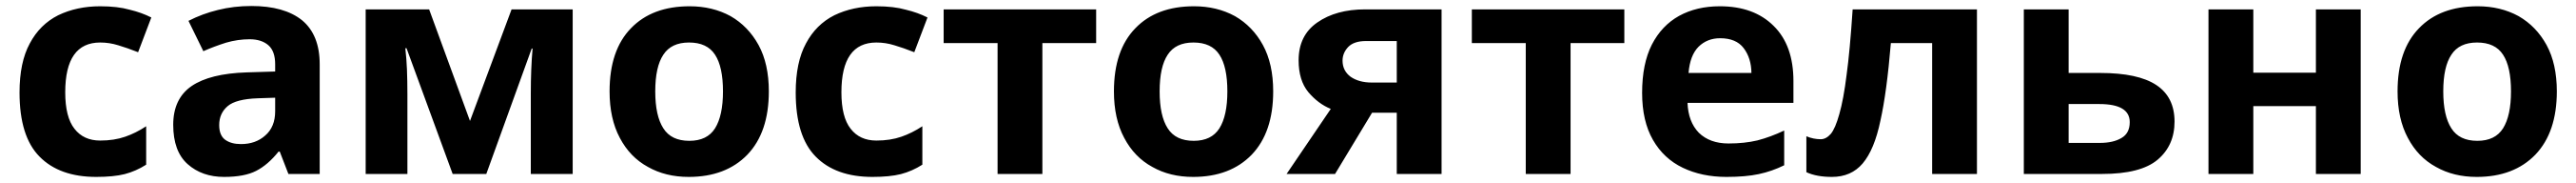

<svg xmlns="http://www.w3.org/2000/svg" viewBox="-20 -577 8562 607"><path d="M299.8 9.8Q177.7 9.8 111.3 -57.6Q44.9 -124.5 44.9 -270Q44.9 -370.6 79.1 -433.1Q112.3 -495.6 173.3 -526.4Q235.4 -556.2 313 -556.2Q370.6 -556.2 410.6 -544.9Q451.2 -535.2 482.9 -519L439 -403.8Q401.4 -418.5 373 -426.8Q343.8 -436 313 -436Q196.8 -436 196.8 -271Q196.8 -188.5 227.5 -149.9Q257.8 -110.8 313 -110.8Q359.4 -110.8 396 -123.5Q431.6 -135.7 465.8 -158.2V-30.8Q432.1 -9.3 394.5 0.5Q357.4 9.8 299.8 9.8Z M815.4 -557.1Q924.8 -557.1 983.9 -509.8Q1042.5 -461.4 1042.5 -363.8V0H938.5L909.7 -74.2H905.8Q870.6 -30.3 831.5 -10.3Q792.5 9.8 724.6 9.8Q651.4 9.8 603.5 -32.7Q555.7 -75.2 555.7 -163.1Q555.7 -249.5 616.7 -291.5Q677.7 -333 799.8 -336.9L894.5 -339.8V-363.8Q894.5 -407.2 872.1 -426.8Q849.1 -446.8 809.6 -446.8Q770.5 -446.8 731.4 -435.5Q691.4 -422.9 655.8 -407.2L606.4 -507.8Q651.9 -531.2 704.1 -543.9Q756.8 -557.1 815.4 -557.1ZM836.9 -251Q764.6 -248.5 736.8 -225.1Q708.5 -201.2 708.5 -162.1Q708.5 -127.9 728.5 -113.3Q748.5 -99.1 780.8 -99.1Q829.6 -99.1 861.3 -127.4Q894.5 -155.8 894.5 -208V-252.9Z M1883.3 -545.9V0H1744.1V-268.1Q1744.1 -308.6 1745.6 -345.7Q1747.1 -383.8 1750 -416H1747.1L1596.2 0H1484.4L1331.1 -417H1327.1Q1331.1 -380.9 1332.5 -346.7Q1334 -308.6 1334 -264.2V0H1195.3V-545.9H1406.2L1542 -175.8L1680.2 -545.9Z M2535.2 -273.9Q2535.2 -138.2 2463.9 -64Q2392.1 9.8 2269 9.8Q2191.9 9.8 2133.3 -23.4Q2073.7 -55.7 2040 -119.6Q2005.9 -183.1 2005.9 -273.9Q2005.9 -410.6 2077.1 -483.4Q2147.5 -556.2 2272 -556.2Q2348.1 -556.2 2408.2 -523.4Q2466.8 -489.7 2501 -427.7Q2535.2 -365.2 2535.2 -273.9ZM2157.7 -273.9Q2157.7 -192.9 2184.6 -151.4Q2210.9 -109.9 2271 -109.9Q2330.1 -109.9 2356.4 -151.4Q2382.8 -193.4 2382.8 -273.9Q2382.8 -355.5 2356.4 -395.5Q2330.1 -436 2270 -436Q2210.9 -436 2184.6 -395.5Q2157.7 -355.5 2157.7 -273.9Z M2879.4 9.8Q2757.3 9.8 2690.9 -57.6Q2624.5 -124.5 2624.5 -270Q2624.5 -370.6 2658.7 -433.1Q2691.9 -495.6 2752.9 -526.4Q2814.9 -556.2 2892.6 -556.2Q2950.2 -556.2 2990.2 -544.9Q3030.8 -535.2 3062.5 -519L3018.6 -403.8Q2981 -418.5 2952.6 -426.8Q2923.3 -436 2892.6 -436Q2776.4 -436 2776.4 -271Q2776.4 -188.5 2807.1 -149.9Q2837.4 -110.8 2892.6 -110.8Q2939 -110.8 2975.6 -123.5Q3011.2 -135.7 3045.4 -158.2V-30.8Q3011.7 -9.3 2974.1 0.5Q2937 9.8 2879.4 9.8Z M3623 -434.1H3444.3V0H3295.4V-434.1H3116.2V-545.9H3623Z M4211.4 -273.9Q4211.4 -138.2 4140.1 -64Q4068.4 9.8 3945.3 9.8Q3868.2 9.8 3809.6 -23.4Q3750 -55.7 3716.3 -119.6Q3682.1 -183.1 3682.1 -273.9Q3682.1 -410.6 3753.4 -483.4Q3823.7 -556.2 3948.2 -556.2Q4024.4 -556.2 4084.5 -523.4Q4143.1 -489.7 4177.2 -427.7Q4211.4 -365.2 4211.4 -273.9ZM3834 -273.9Q3834 -192.9 3860.8 -151.4Q3887.2 -109.9 3947.3 -109.9Q4006.3 -109.9 4032.7 -151.4Q4059.1 -193.4 4059.1 -273.9Q4059.1 -355.5 4032.7 -395.5Q4006.3 -436 3946.3 -436Q3887.2 -436 3860.8 -395.5Q3834 -355.5 3834 -273.9Z M4417 0H4255.9L4402.8 -215.8Q4361.3 -232.4 4328.1 -271.5Q4295.9 -310.5 4295.9 -377Q4295.9 -459.5 4357.9 -502.4Q4420.4 -545.9 4517.1 -545.9H4771V0H4622.1V-203.1H4540ZM4441.9 -376Q4441.9 -342.3 4468.8 -322.3Q4496.6 -303.2 4539.1 -303.2H4622.1V-440.9H4520Q4480 -440.9 4460.9 -421.4Q4441.9 -401.4 4441.9 -376Z M5378.4 -434.1H5199.7V0H5050.8V-434.1H4871.6V-545.9H5378.4Z M5695.8 -556.2Q5809.1 -556.2 5874.5 -491.2Q5940.4 -426.8 5940.4 -308.1V-235.8H5588.4Q5590.8 -172.9 5626 -136.7Q5662.6 -101.1 5724.6 -101.1Q5777.8 -101.1 5820.8 -111.3Q5864.3 -122.6 5909.7 -144V-28.8Q5869.1 -8.8 5825.2 0.5Q5781.7 9.8 5717.8 9.8Q5636.2 9.8 5572.8 -20.5Q5509.3 -50.8 5473.6 -112.8Q5437.5 -175.3 5437.5 -269Q5437.5 -365.2 5469.7 -428.7Q5502.4 -492.2 5560.5 -524.4Q5618.7 -556.2 5695.8 -556.2ZM5696.8 -450.2Q5653.8 -450.2 5625 -421.9Q5596.7 -393.6 5591.8 -335H5800.8Q5800.3 -384.3 5774.9 -417.5Q5750 -450.2 5696.8 -450.2Z M6550.3 0H6401.4V-434.1H6264.2Q6250.5 -270 6229.5 -176.8Q6209.5 -80.6 6170.4 -34.7Q6132.3 9.8 6068.4 9.8Q6017.1 9.8 5983.4 -5.9V-125Q6006.8 -115.2 6031.2 -115.2Q6048.8 -115.2 6064.5 -132.8Q6079.6 -150.9 6092.8 -198.2Q6106.9 -246.6 6117.2 -329.6Q6127.9 -406.7 6137.2 -545.9H6550.3Z M6960 -335Q7085.9 -335 7146.5 -294.9Q7207 -254.9 7207 -173.8Q7207 -94.7 7150.9 -47.4Q7094.7 0 6965.8 0H6706.1V-545.9H6855V-335ZM7058.1 -171.9Q7058.1 -231.9 6957 -231.9H6855V-103H6959Q7002.9 -103 7030.3 -119.1Q7058.1 -134.8 7058.1 -171.9Z M7468.8 -545.9V-335.9H7676.8V-545.9H7825.7V0H7676.8V-225.1H7468.8V0H7319.8V-545.9Z M8477.5 -273.9Q8477.5 -138.2 8406.2 -64Q8334.5 9.8 8211.4 9.8Q8134.3 9.8 8075.7 -23.4Q8016.1 -55.7 7982.4 -119.6Q7948.2 -183.1 7948.2 -273.9Q7948.2 -410.6 8019.5 -483.4Q8089.8 -556.2 8214.4 -556.2Q8290.5 -556.2 8350.6 -523.4Q8409.2 -489.7 8443.4 -427.7Q8477.5 -365.2 8477.5 -273.9ZM8100.1 -273.9Q8100.1 -192.9 8127 -151.4Q8153.3 -109.9 8213.4 -109.9Q8272.5 -109.9 8298.8 -151.4Q8325.2 -193.4 8325.2 -273.9Q8325.2 -355.5 8298.8 -395.5Q8272.5 -436 8212.4 -436Q8153.3 -436 8127 -395.5Q8100.1 -355.5 8100.1 -273.9Z"/></svg>

Font: Droid Sans Thai
Style: Bold
Weight: 700
Designer: Steve Matteson
Foundry: Ascender Corporation
Version: Version 1.00